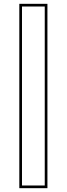

<svg xmlns="http://www.w3.org/2000/svg" viewBox="-20 -770 349 1004"><path d="M81 214V-750H228V214ZM95 200H214V-736H95Z"/></svg>

Font: Tourney Expanded Thin
Style: Regular
Weight: 100
Width: 7
Designer: Tyler Finck
Foundry: Etcetera Type Co
Version: Version 1.010; ttfautohint (v1.8.3)